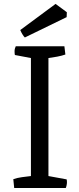

<svg xmlns="http://www.w3.org/2000/svg" viewBox="-20 -938 395 958"><path d="M104 -751Q99.1 -755.4 92.8 -765.4Q86.4 -775.4 81.1 -788.1L257.3 -918.5L313.5 -877L312.5 -852.5ZM46.4 -43.9Q65.4 -50.8 89.6 -54Q113.8 -57.1 134.3 -59.6V-648.4L54.2 -663.6Q53.2 -666 53 -672.6Q52.7 -679.2 52.7 -683.1Q52.7 -689.9 54.7 -696.8Q56.6 -703.6 58.6 -707H301.3L306.2 -666Q288.6 -659.7 265.1 -655.3Q241.7 -650.9 221.7 -648.4V-59.6L312.5 -43Q313.5 -40.5 313.7 -35.9Q314 -31.2 314 -27.8Q314 -21 312 -12.2Q310.1 -3.4 308.1 0H50.8Z"/></svg>

Font: Fjord
Style: One
Weight: 400
Designer: Viktoriya Grabowska
Foundry: Viktoriya Grabowska
Version: Version 1.002